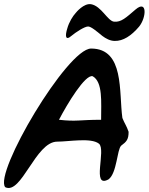

<svg xmlns="http://www.w3.org/2000/svg" viewBox="-20 -902 741 957"><path d="M419 -770C434 -770 462 -746 490 -723C507 -710 529 -698 552 -698C593 -697 634 -723 673 -769C710 -814 715 -905 656 -855C609 -815 584 -790 548 -794C516 -798 485 -872 434 -881C398 -887 360 -841 357 -837C343 -822 324 -792 315 -759C305 -727 304 -695 337 -724C356 -740 401 -770 419 -770ZM521 -8C563 -39 563 -156 584 -176C611 -196 621 -207 621 -245C611 -275 601 -286 590 -314C572 -443 601 -660 434 -660C315 -660 -52 -39 6 31C87 71 157 -196 265 -196C324 -196 433 -217 473 -186C511 -156 434 40 521 -8ZM274 -305C315 -384 405 -533 442 -522C493 -493 484 -395 484 -305C374 -305 363 -295 274 -305Z"/></svg>

Font: Carybe
Style: Regular
Weight: 400
Designer: Genilson Lima Santos
Foundry: Genilson Lima Santos
Version: Version 1.010;PS 001.010;hotconv 1.0.70;makeotf.lib2.5.58329